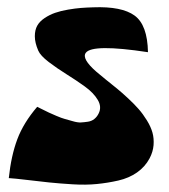

<svg xmlns="http://www.w3.org/2000/svg" viewBox="-20 -494 459 522"><path d="M81.1 -203.6Q81.5 -203.6 94.5 -197Q107.4 -190.4 112.8 -188Q118.2 -185.5 132.8 -179.2Q147.5 -172.9 155.8 -170.7Q164.1 -168.5 177.5 -164.6Q190.9 -160.6 200 -161.1Q209 -161.6 219 -163.1Q229 -164.6 236.3 -170.4Q243.7 -176.3 248 -185.1Q257.3 -203.1 245.8 -222.4Q234.4 -241.7 210.7 -258.8Q187 -275.9 161.1 -292Q135.3 -308.1 112.5 -325.4Q89.8 -342.8 84 -356.4Q74.7 -377.9 74.7 -395.3Q74.7 -412.6 81.3 -424.3Q87.9 -436 101.6 -445.1Q115.2 -454.1 130.1 -459.2Q145 -464.4 164.8 -467.8Q184.6 -471.2 200 -472.4Q215.3 -473.6 233.4 -474.1Q311 -477.1 345.9 -451.7Q380.9 -426.3 382.3 -352.1Q231.9 -375 213.4 -350.6Q201.2 -334.5 242.2 -298.8Q250.5 -291.5 267.8 -277.6Q285.2 -263.7 298.1 -253.2Q311 -242.7 328.1 -226.8Q345.2 -210.9 356.9 -197.5Q368.7 -184.1 379.4 -166.7Q390.1 -149.4 394.5 -133.5Q398.9 -117.7 397.5 -99.4Q396 -81.1 386.7 -63.5Q374.5 -40.5 352.5 -25.1Q330.6 -9.8 301.8 -3.2Q272.9 3.4 243.2 6.3Q213.4 9.3 177.5 7.1Q141.6 4.9 113.5 2Q85.4 -1 52.7 -4.9Q20 -8.8 3.9 -9.8Q10.3 -70.8 27.1 -115.5Q43.9 -160.2 81.1 -203.6Z"/></svg>

Font: Some Time Later
Style: Regular
Weight: 400
Version: Version 003.300